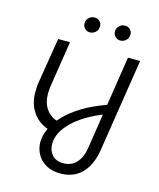

<svg xmlns="http://www.w3.org/2000/svg" viewBox="-130 -771 892 1079"><g transform="rotate(15 316.0 -231.5)"><path d="M325 217Q275 217 240.5 197Q206 177 188.5 144.5Q171 112 171 76Q171 37 190 -4.5Q209 -46 248 -86.5Q287 -127 347 -163Q407 -199 489 -227L476 -167Q365 -123 301.5 -60.5Q238 2 238 67Q238 106 260.5 131.5Q283 157 326 157Q373 157 402 125Q431 93 439 41L524 -510H595L510 34Q501 91 476.5 132.5Q452 174 414 195.5Q376 217 325 217ZM208 -2Q143 -19 107 -69Q71 -119 71 -188Q71 -199 72 -214Q73 -229 74 -239L118 -510H187L145 -240Q144 -230 143 -219Q142 -208 142 -199Q142 -145 168 -109Q194 -73 240 -61ZM457 -592Q439 -592 427 -604.5Q415 -617 415 -635Q415 -652 428.5 -666Q442 -680 463 -680Q480 -680 492 -668.5Q504 -657 504 -640Q504 -618 489.5 -605Q475 -592 457 -592ZM280 -592Q262 -592 250 -604.5Q238 -617 238 -635Q238 -652 251.5 -666Q265 -680 286 -680Q303 -680 315 -668.5Q327 -657 327 -640Q327 -618 312.5 -605Q298 -592 280 -592Z"/></g></svg>

Font: MuseoModerno Light
Style: Italic
Weight: 300
Italic angle: -9°
Designer: Pablo Cosgaya, Héctor Gatti, Marcela Romero, and the Authors of The MuseoModerno Project.
Foundry: Omnibus-Type Team
Version: Version 1.003